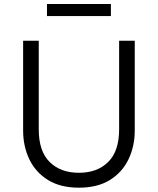

<svg xmlns="http://www.w3.org/2000/svg" viewBox="-20 -898 768 934"><path d="M364 15Q273.5 15 213.2 -22.5Q153 -60 122.8 -123Q92.5 -186 92.5 -263V-700H168.5V-268.5Q168.5 -162.5 221.5 -110Q274.5 -57.5 364 -57.5Q453 -57.5 506.2 -110Q559.5 -162.5 559.5 -268.5V-700H635.5V-263Q635.5 -186.5 605.2 -123.2Q575 -60 514.8 -22.5Q454.5 15 364 15ZM208.5 -820V-878.5H519.5V-820Z"/></svg>

Font: Geologica Cursive ExtraLight
Style: Regular
Weight: 250
Designer: Sindre Bremnes, Frode Helland
Foundry: Monokrom Skriftforlag AS
Version: Version 1.010;gftools[0.9.28]